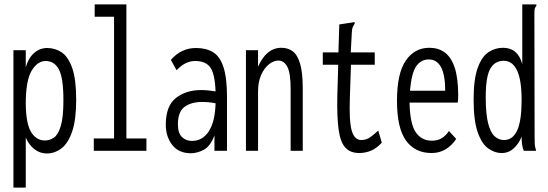

<svg xmlns="http://www.w3.org/2000/svg" viewBox="-20 -685 2490 872"><path d="M41 167V-457H97V-379Q108 -420 134 -443.5Q160 -467 194 -467Q231 -467 260.5 -447Q290 -427 308 -376Q326 -325 326 -232Q326 -142 308 -88.5Q290 -35 259.5 -11.5Q229 12 192 12Q162 12 137 -7Q112 -26 97 -60V167ZM184 -47Q206 -47 225 -60Q244 -73 256 -112.5Q268 -152 268 -229Q268 -330 248 -368.5Q228 -407 189 -408Q151 -409 124 -364.5Q97 -320 97 -213Q98 -123 121.5 -85Q145 -47 184 -47Z M406 0V-56H498V-609H410V-665H554V-56H645V0Z M847 11Q792 11 762.5 -26.5Q733 -64 733 -119Q733 -204 779 -240Q825 -276 894 -276Q922 -276 959 -270Q956 -350 935 -379Q914 -408 866 -408Q821 -408 782 -366L756 -413Q803 -467 870 -467Q916 -467 947.5 -448Q979 -429 995 -380Q1011 -331 1011 -243V0H954V-70Q935 -20 905 -4.5Q875 11 847 11ZM788 -121Q788 -80 806.5 -62.5Q825 -45 852 -45Q900 -45 928.5 -89Q957 -133 959 -216Q944 -219 928.5 -220.5Q913 -222 899 -222Q848 -222 818 -199.5Q788 -177 788 -121Z M1097 0V-457H1152V-382Q1190 -468 1258 -468Q1288 -468 1309.5 -452Q1331 -436 1343 -395.5Q1355 -355 1355 -283V0H1300V-281Q1300 -353 1285 -381.5Q1270 -410 1244 -410Q1223 -410 1201.5 -393Q1180 -376 1166 -344.5Q1152 -313 1152 -269V0Z M1612 10Q1571 10 1548.5 -14.5Q1526 -39 1518 -95.5Q1510 -152 1512 -248L1516 -391H1446V-447H1517L1521 -574L1580 -583L1590 -585L1591 -578Q1586 -570 1582.5 -563Q1579 -556 1578 -539L1573 -447H1682V-391H1574L1569 -243Q1565 -134 1577.5 -91.5Q1590 -49 1621 -49Q1644 -49 1663 -63Q1682 -77 1698 -92L1714 -37Q1690 -11 1664.5 -0.5Q1639 10 1612 10Z M1940 10Q1865 10 1824 -46.5Q1783 -103 1783 -227Q1783 -352 1823 -410Q1863 -468 1930 -468Q1970 -468 1999 -447.5Q2028 -427 2044.5 -379.5Q2061 -332 2061 -251Q2061 -235 2059 -219H1840Q1842 -122 1868.5 -84Q1895 -46 1941 -46Q1968 -46 1986.5 -57.5Q2005 -69 2019 -90L2052 -54Q2032 -24 2004 -7Q1976 10 1940 10ZM1842 -273H2002Q2002 -415 1927 -415Q1892 -415 1870.5 -384.5Q1849 -354 1842 -273Z M2259 10Q2226 10 2196.5 -11.5Q2167 -33 2149 -86Q2131 -139 2131 -233Q2131 -325 2149.5 -376.5Q2168 -428 2198.5 -448Q2229 -468 2264 -468Q2332 -468 2352 -394V-665H2416V-658Q2410 -652 2408.5 -645Q2407 -638 2407 -621L2408 -71Q2408 -53 2408.5 -35.5Q2409 -18 2415 0H2359Q2353 -14 2351 -30Q2349 -46 2349 -64Q2336 -32 2313 -11Q2290 10 2259 10ZM2269 -49Q2309 -49 2329 -93Q2349 -137 2349 -231Q2349 -322 2328 -365.5Q2307 -409 2268 -409Q2227 -409 2206.5 -372.5Q2186 -336 2186 -244Q2186 -169 2196.5 -126.5Q2207 -84 2226 -66.5Q2245 -49 2269 -49Z"/></svg>

Font: Inconsolata ExtraCondensed
Style: Regular
Weight: 400
Width: 2
Monospace: yes
Designer: Raph Levien, Cyreal, Brenton Simpson
Foundry: Raph Levien, Cyreal, Google
Version: Version 3.001; ttfautohint (v1.8.2.53-6de2)